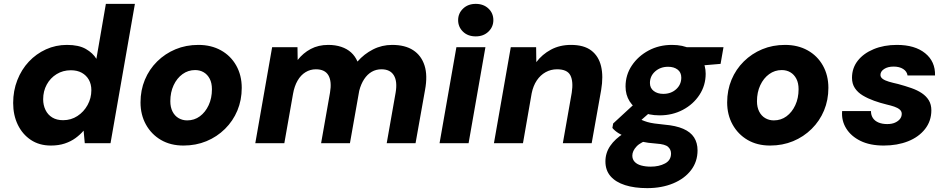

<svg xmlns="http://www.w3.org/2000/svg" viewBox="-20 -740 4894 992"><path d="M243 12Q183 12 139.5 -17Q96 -46 72 -95.5Q48 -145 48 -208Q48 -271 69.5 -326Q91 -381 129 -421.5Q167 -462 217.5 -485Q268 -508 326 -508Q387 -508 423.5 -487Q460 -466 478 -436L527 -720H677L551 0H418L412 -65Q394 -44 370 -26.5Q346 -9 314.5 1.5Q283 12 243 12ZM306 -119Q347 -119 380 -140.5Q413 -162 432.5 -197.5Q452 -233 452 -274Q452 -305 439 -328Q426 -351 402.5 -364Q379 -377 346 -377Q305 -377 272.5 -357Q240 -337 221.5 -303Q203 -269 203 -227Q203 -197 215 -172Q227 -147 250 -133Q273 -119 306 -119Z M928 12Q861 12 811.5 -17Q762 -46 734 -96.5Q706 -147 706 -211Q706 -274 728.5 -328Q751 -382 792 -422.5Q833 -463 887 -485.5Q941 -508 1005 -508Q1071 -508 1121.5 -480Q1172 -452 1200.5 -401.5Q1229 -351 1229 -286Q1229 -223 1206.5 -169Q1184 -115 1142.5 -74Q1101 -33 1046.5 -10.5Q992 12 928 12ZM947 -118Q984 -118 1012.5 -139Q1041 -160 1058 -196.5Q1075 -233 1075 -279Q1075 -311 1063.5 -333Q1052 -355 1032.5 -366.5Q1013 -378 988 -378Q952 -378 923 -357Q894 -336 877 -299.5Q860 -263 860 -217Q860 -186 871.5 -163.5Q883 -141 903 -129.5Q923 -118 947 -118Z M1299 0 1386 -496H1517L1518 -430Q1546 -466 1585.5 -487Q1625 -508 1676 -508Q1713 -508 1743 -498Q1773 -488 1794 -469Q1815 -450 1827 -422Q1861 -461 1907 -484.5Q1953 -508 2006 -508Q2073 -508 2115 -480.5Q2157 -453 2173.5 -401.5Q2190 -350 2176 -275L2127 0H1978L2024 -261Q2034 -319 2015 -350.5Q1996 -382 1951 -382Q1923 -382 1900.5 -369Q1878 -356 1861.5 -331Q1845 -306 1836 -271L1788 0H1639L1685 -261Q1695 -319 1677 -350.5Q1659 -382 1612 -382Q1583 -382 1558.5 -367Q1534 -352 1517.5 -323.5Q1501 -295 1494 -255L1449 0Z M2251 0 2338 -496H2488L2401 0ZM2438 -552Q2397 -552 2372 -576.5Q2347 -601 2347 -636Q2347 -671 2372.5 -695.5Q2398 -720 2438 -720Q2478 -720 2503.5 -696Q2529 -672 2529 -636Q2529 -601 2503.5 -576.5Q2478 -552 2438 -552Z M2532 0 2619 -496H2750L2751 -419Q2781 -459 2826.5 -483.5Q2872 -508 2930 -508Q2997 -508 3035 -479Q3073 -450 3085.5 -398Q3098 -346 3086 -275L3037 0H2888L2934 -261Q2943 -319 2927 -350.5Q2911 -382 2858 -382Q2826 -382 2799 -367Q2772 -352 2753.5 -324.5Q2735 -297 2727 -258L2682 0Z M3324 232Q3258 232 3209.5 216.5Q3161 201 3134.5 170.5Q3108 140 3108 94Q3108 50 3133 13.5Q3158 -23 3203 -51Q3248 -79 3309 -99L3343 -22Q3291 -7 3269 16.5Q3247 40 3247 64Q3247 83 3259 96Q3271 109 3293 115Q3315 121 3342 121Q3385 121 3416 104.5Q3447 88 3447 53Q3447 33 3432 19Q3417 5 3372 2Q3328 -1 3291 -9Q3254 -17 3225 -28Q3196 -39 3175.5 -52Q3155 -65 3144 -79L3148 -102L3277 -221L3372 -189L3218 -54L3277 -131Q3287 -124 3298.5 -119Q3310 -114 3325 -109.5Q3340 -105 3361.5 -102Q3383 -99 3413 -96Q3472 -91 3510 -74.5Q3548 -58 3566 -30Q3584 -2 3584 37Q3584 95 3550.5 139Q3517 183 3458 207.5Q3399 232 3324 232ZM3388 -144Q3332 -144 3293 -163.5Q3254 -183 3233 -216.5Q3212 -250 3212 -293Q3212 -353 3244.5 -401.5Q3277 -450 3331 -479Q3385 -508 3452 -508Q3508 -508 3547 -488Q3586 -468 3606 -434.5Q3626 -401 3626 -359Q3626 -299 3594 -250Q3562 -201 3508 -172.5Q3454 -144 3388 -144ZM3407 -255Q3447 -255 3473.5 -279Q3500 -303 3500 -339Q3500 -366 3481 -380.5Q3462 -395 3432 -395Q3392 -395 3365 -371Q3338 -347 3338 -311Q3338 -285 3357.5 -270Q3377 -255 3407 -255ZM3515 -394 3510 -496H3718L3703 -410Z M3959 12Q3892 12 3842.5 -17Q3793 -46 3765 -96.5Q3737 -147 3737 -211Q3737 -274 3759.5 -328Q3782 -382 3823 -422.5Q3864 -463 3918 -485.5Q3972 -508 4036 -508Q4102 -508 4152.5 -480Q4203 -452 4231.5 -401.5Q4260 -351 4260 -286Q4260 -223 4237.5 -169Q4215 -115 4173.5 -74Q4132 -33 4077.5 -10.5Q4023 12 3959 12ZM3978 -118Q4015 -118 4043.5 -139Q4072 -160 4089 -196.5Q4106 -233 4106 -279Q4106 -311 4094.5 -333Q4083 -355 4063.5 -366.5Q4044 -378 4019 -378Q3983 -378 3954 -357Q3925 -336 3908 -299.5Q3891 -263 3891 -217Q3891 -186 3902.5 -163.5Q3914 -141 3934 -129.5Q3954 -118 3978 -118Z M4546 12Q4475 12 4426 -12Q4377 -36 4352 -76.5Q4327 -117 4331 -166H4480Q4480 -145 4490 -130Q4500 -115 4519 -107Q4538 -99 4564 -99Q4588 -99 4604.5 -106.5Q4621 -114 4630 -125.5Q4639 -137 4639 -152Q4639 -165 4628.5 -174Q4618 -183 4600.5 -189Q4583 -195 4561 -200Q4528 -208 4496 -219.5Q4464 -231 4438 -246.5Q4412 -262 4397 -284.5Q4382 -307 4382 -338Q4382 -388 4411.5 -426Q4441 -464 4494 -486Q4547 -508 4614 -508Q4707 -508 4760 -465Q4813 -422 4811 -350H4669Q4666 -371 4646.5 -383.5Q4627 -396 4597 -396Q4567 -396 4548 -383.5Q4529 -371 4529 -353Q4529 -341 4540.5 -332.5Q4552 -324 4572.5 -318Q4593 -312 4620 -306Q4657 -296 4688.5 -285Q4720 -274 4743 -258.5Q4766 -243 4779 -221.5Q4792 -200 4792 -170Q4792 -115 4759.5 -73.5Q4727 -32 4671.5 -10Q4616 12 4546 12Z"/></svg>

Font: DM Sans 24pt Black
Style: Italic
Weight: 900
Italic angle: -10°
Designer: Colophon Foundry, Jonny Pinhorn
Foundry: Colophon Foundry
Version: Version 4.004;gftools[0.9.30]